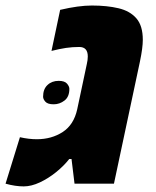

<svg xmlns="http://www.w3.org/2000/svg" viewBox="-63 -662 563 692"><path d="M22.5 9.8Q-7.8 9.8 -43 0L8.8 -167.5Q40.5 -160.2 69.8 -160.2Q123 -160.2 163.1 -186.3Q203.1 -212.4 215.3 -268.1L250 -431.6Q253.4 -445.8 253.4 -458.5Q253.4 -492.7 222.7 -492.7Q198.2 -492.7 174.8 -489.3Q151.4 -485.8 122.6 -478.5L153.8 -626.5Q220.2 -642.1 268.1 -642.1Q322.8 -642.1 364 -632.3Q405.3 -622.6 428.5 -595.9Q451.7 -569.3 451.7 -518.6Q451.7 -489.7 441.4 -440.4L347.7 0H205.6L194.8 -88.9H186.5Q167.5 -64.5 139.4 -41.7Q111.3 -19 80.6 -4.6Q49.8 9.8 22.5 9.8ZM130.4 -286.1Q108.9 -286.1 100.6 -295.4Q92.3 -304.7 92.3 -313.5Q92.3 -340.8 108.2 -355.7Q124 -370.6 148.4 -370.6Q169.9 -370.6 178.5 -360.6Q187 -350.6 187 -341.8Q187 -313 169.4 -299.6Q151.9 -286.1 130.4 -286.1Z"/></svg>

Font: Open Sans ExtraBold
Style: Italic
Weight: 800
Italic angle: -12°
Designer: Monotype Design Team
Foundry: Monotype Imaging Inc.
Version: Version 3.000; ttfautohint (v1.8.4)